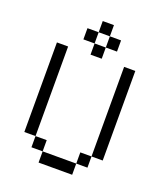

<svg xmlns="http://www.w3.org/2000/svg" viewBox="-148 -909 857 1007"><g transform="rotate(20 281.0 -406.0)"><path d="M62.5 -625V-125H125V-625ZM125 -62.5H187.5V-125H125ZM187.5 0H375V-62.5H187.5ZM187.5 -687.5H250V-750H187.5ZM250 -625H312.5V-687.5H250ZM250 -750H312.5V-812.5H250ZM312.5 -687.5H375V-750H312.5ZM375 -62.5H437.5V-125H375ZM437.5 -125H500V-625H437.5Z"/></g></svg>

Font: ChillMoonMono
Style: Regular
Weight: 400
Designer: Warren2060
Foundry: ChillType
Version: Version 1.000;Glyphs 3.1.1 (3135)